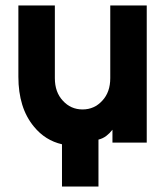

<svg xmlns="http://www.w3.org/2000/svg" viewBox="-20 -520 610 700"><path d="M47 -500V-240Q47 -184 61 -138.5Q75 -93 104 -58Q145 -8 206 6V160H339V-11Q355 -15 367.5 -24.5Q380 -34 390 -47V0H515V-500H382V-235Q382 -184 353 -153Q324 -121 281 -121Q238 -121 209 -153Q180 -184 180 -235V-500Z"/></svg>

Font: Unageo
Style: Bold
Weight: 700
Designer: Richard Sepsi
Foundry: Richard Sepsi
Version: Version 2.000